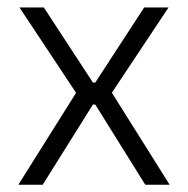

<svg xmlns="http://www.w3.org/2000/svg" viewBox="-20 -508 517 528"><path d="M97.5 0H30.5L195 -262V-244L33.5 -487.5H100.5L235.5 -281H242L376.5 -487.5H443.5L282 -244.5V-262L446.5 0H379.5L242 -220.5H235.5Z"/></svg>

Font: Anek Malayalam Medium Light
Style: Regular
Weight: 300
Version: Version 1.003